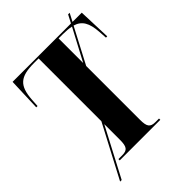

<svg xmlns="http://www.w3.org/2000/svg" viewBox="-245 -861 1044 1044"><g transform="rotate(-45 277.0 -338.5)"><path d="M201 -78C201 -26 190 -10 150 -10H121V0H433V-10H406C366 -10 355 -26 355 -78V-492L462 -696C512 -681 532 -644 537 -572L540 -525H550L543 -714H472L496 -760H484L460 -714H11L4 -525H14L17 -572C24 -672 59 -704 166 -704H201V-221L41 83H53L201 -199ZM355 -704H388C413 -704 434 -702 452 -698L355 -515Z"/></g></svg>

Font: Noto Serif Display Condensed Extra
Style: Regular
Weight: 800
Width: 3
Designer: Monotype Design Team
Foundry: Monotype Imaging Inc.
Version: Version 1.900